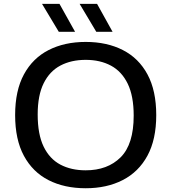

<svg xmlns="http://www.w3.org/2000/svg" viewBox="-20 -967 889 996"><path d="M424.5 9.5Q314 9.5 231.8 -32.5Q149.5 -74.5 104 -158.8Q58.5 -243 58.5 -370Q58.5 -497 104.2 -581.2Q150 -665.5 232.5 -707.5Q315 -749.5 424.5 -749.5Q535 -749.5 617.5 -707.2Q700 -665 745.2 -580.8Q790.5 -496.5 790.5 -370Q790.5 -243.5 744.8 -159.2Q699 -75 616.5 -32.8Q534 9.5 424.5 9.5ZM424.5 -83.5Q538 -83.5 605.8 -151Q673.5 -218.5 673.5 -367Q673.5 -469 642.5 -532.8Q611.5 -596.5 555.5 -626.5Q499.5 -656.5 424.5 -656.5Q349.5 -656.5 293.5 -627Q237.5 -597.5 206.5 -535Q175.5 -472.5 175.5 -373Q175.5 -270.5 206.2 -206.8Q237 -143 293 -113.2Q349 -83.5 424.5 -83.5ZM479.5 -802 393 -947H483.5L564 -802ZM285 -802 198 -947H288.5L369.5 -802Z"/></svg>

Font: Encode Sans Expanded Expanded Medium
Style: Regular
Weight: 500
Width: 7
Designer: Multiple Designers
Foundry: Impallari Type
Version: Version 3.000; ttfautohint (v1.8.3) -l 8 -r 50 -G 200 -x 14 